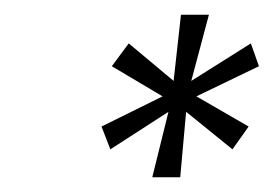

<svg xmlns="http://www.w3.org/2000/svg" viewBox="-20 -721 372 261"><path d="M209 -569 130 -518 118 -549 201 -590 132 -631 155 -662 216 -611 226 -701H264L240 -611L321 -662L332 -631L247 -590L318 -549L296 -518L233 -569L225 -480H187Z"/></svg>

Font: Chakra Petch ExtraLight
Style: Italic
Weight: 275
Italic angle: -10°
Designer: Katatrad Aksorn Co.,Ltd.
Foundry: Cadson Demak Co.,Ltd.
Version: Version 1.000; ttfautohint (v1.6)